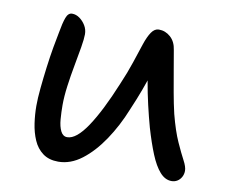

<svg xmlns="http://www.w3.org/2000/svg" viewBox="-63 -579 780 666"><g transform="rotate(10 327.0 -246.0)"><path d="M181 11Q148 11 126.5 -5Q105 -21 93.5 -47.5Q82 -74 77.5 -105.5Q73 -137 73 -167Q73 -193 76.5 -229Q80 -265 85 -304Q90 -343 96 -377Q102 -411 106 -430Q112 -465 119 -484Q126 -503 140 -503Q154 -503 166.5 -494Q179 -485 187.5 -471Q196 -457 196 -440Q196 -424 191 -394Q186 -364 179 -327Q172 -290 167 -252.5Q162 -215 162 -185Q162 -160 164 -135Q166 -110 174 -94Q182 -78 197 -78Q229 -78 267 -135Q305 -192 346 -292Q365 -336 377.5 -374Q390 -412 399.5 -440.5Q409 -469 420 -485Q431 -501 446 -501Q469 -501 487 -485Q505 -469 509 -440Q514 -411 520.5 -373Q527 -335 534 -295.5Q541 -256 549 -222Q564 -164 580.5 -127.5Q597 -91 608.5 -69.5Q620 -48 620 -34Q620 -22 614.5 -12Q609 -2 600 3.5Q591 9 580 9Q557 9 538.5 -12Q520 -33 504.5 -71Q489 -109 474 -160Q464 -196 454.5 -237Q445 -278 438 -319Q431 -360 427 -395H461Q454 -371 445.5 -344Q437 -317 425 -284.5Q413 -252 395 -210Q371 -150 337 -99.5Q303 -49 263.5 -19Q224 11 181 11Z"/></g></svg>

Font: Shantell Sans Light
Style: Regular
Weight: 400
Version: Version 1.011;[c5ecc13dd]